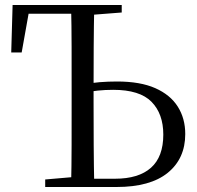

<svg xmlns="http://www.w3.org/2000/svg" viewBox="-20 -748 787 768"><path d="M310.4 0V-33.1H440Q534.4 -33.1 583.8 -76.9Q633.2 -120.7 633.2 -209.6Q633.2 -292.8 586.1 -340.8Q538.9 -388.7 432.8 -388.7Q400.8 -388.7 371 -385.6Q341.2 -382.5 310.2 -376.1V-409.4Q344.6 -416.6 378.5 -419.3Q412.4 -422 448.2 -422Q540.9 -422 601.1 -395.4Q661.3 -368.7 691.1 -321.5Q721 -274.3 721 -211.8Q721 -113.7 651 -56.8Q581.1 0 445.9 0ZM264.3 0Q266.3 -84.1 266.4 -168.1Q266.5 -252.2 266.5 -336.8V-391.1Q266.5 -476.1 266.4 -560.7Q266.3 -645.2 264.3 -728H357.1Q355.3 -645 354.8 -561.4Q354.3 -477.8 354.3 -397.2V-336.8Q354.3 -251.7 354.8 -167.7Q355.3 -83.6 357.1 0ZM24.9 -538.1 30.4 -728H324.2V-693H58.8L100.6 -728L66.7 -538.1ZM160.8 0V-30.1L299.7 -42.1H310.4V0ZM309.4 -686.9V-728H466.9V-698L324.6 -686.9Z"/></svg>

Font: Noto Serif JP
Style: Regular
Weight: 200
Designer: Ryoko NISHIZUKA 西塚涼子 (kana & ideographs); Frank Grießhammer (Latin, Greek & Cyrillic); Wenlong ZHANG 张文龙 (bopomofo); San
Foundry: Adobe
Version: Version 2.001;hotconv 1.1.0;makeotfexe 2.6.0